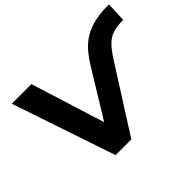

<svg xmlns="http://www.w3.org/2000/svg" viewBox="-142 -974 1233 1233"><g transform="rotate(-45 474.5 -357.5)"><path d="M295 0 57 -705H235L404 -166H371L581 -509Q615 -566 650.5 -605.5Q686 -645 728.5 -669Q771 -693 825 -704Q879 -715 949 -715L944 -580Q887 -580 849 -567.5Q811 -555 781.5 -524.5Q752 -494 717 -439L438 0Z"/></g></svg>

Font: Nunito Sans 10pt SemiExpanded ExtraBold
Style: Italic
Weight: 800
Width: 6
Italic angle: -9°
Designer: Vernon Adams
Foundry: Vernon Adams
Version: Version 3.101;gftools[0.9.27]